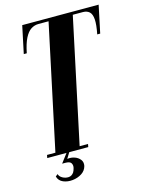

<svg xmlns="http://www.w3.org/2000/svg" viewBox="-125 -774 754 995"><g transform="rotate(-15 252.0 -277.0)"><path d="M59 104 71 94Q75 108 90.5 116.5Q106 125 123 124Q140 123 151 107Q156 99 159.5 85Q163 71 156.5 59.5Q150 48 125 48H108L148 -5H162L140 31Q161 28 179.5 34.5Q198 41 209 55Q220 69 216 89Q210 113 188.5 127Q167 141 139.5 144Q112 147 89 137.5Q66 128 59 104ZM41 0 44 -16H89L231 -683H177Q155 -683 136.5 -671Q118 -659 103.5 -630.5Q89 -602 79 -552H63L94 -699H504L473 -552H457Q467 -602 465 -630.5Q463 -659 450 -671Q437 -683 415 -683H361L219 -16H264L261 0Z"/></g></svg>

Font: Emberly Black
Style: Italic
Weight: 900
Italic angle: -12°
Designer: Rajesh Rajput
Foundry: Rajesh Rajput
Version: Version 1.000